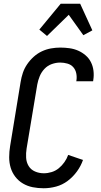

<svg xmlns="http://www.w3.org/2000/svg" viewBox="-20 -997 540 1025"><path d="M213 8Q183 8 155 2.5Q127 -3 103 -17Q79 -31 62 -53Q45 -75 37 -101.5Q29 -128 29 -157.5Q29 -187 34 -217L90 -559Q94 -584 102 -608Q110 -632 125 -654Q140 -676 160 -694Q180 -712 203.5 -723Q227 -734 252 -738.5Q277 -743 302 -743Q327 -743 351.5 -739.5Q376 -736 397.5 -726.5Q419 -717 437 -701.5Q455 -686 465.5 -665Q476 -644 479 -619.5Q482 -595 478 -570L477 -563H387L388 -567Q391 -587 387 -606Q383 -625 371 -638.5Q359 -652 340 -657.5Q321 -663 301 -663Q279 -663 256.5 -655Q234 -647 217.5 -629.5Q201 -612 192 -590Q183 -568 179 -546L122 -204Q118 -179 119.5 -154.5Q121 -130 133 -110.5Q145 -91 167 -81.5Q189 -72 214 -72Q235 -72 256 -78.5Q277 -85 294 -99Q311 -113 324 -131.5Q337 -150 344 -170L423 -143Q412 -111 391 -82Q370 -53 341.5 -31.5Q313 -10 279.5 -1Q246 8 213 8ZM231 -805 190 -839 304 -977H408L473 -835L425 -809L347 -918Z"/></svg>

Font: Iosevka Curly Medium
Style: Italic
Weight: 500
Italic angle: -9°
Monospace: yes
Designer: Belleve Invis
Foundry: Belleve Invis
Version: Version 22.1.2; ttfautohint (v1.8.4)